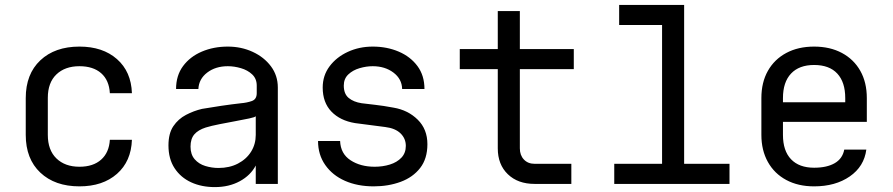

<svg xmlns="http://www.w3.org/2000/svg" viewBox="-20 -750 3640 783"><path d="M304 10Q204 10 144.5 -46Q85 -102 85 -200V-350Q85 -448 144.5 -504Q204 -560 304 -560Q399 -560 457 -509Q515 -458 518 -370H428Q425 -423 392.5 -451.5Q360 -480 304 -480Q245 -480 210 -446.5Q175 -413 175 -351V-200Q175 -138 210 -104Q245 -70 304 -70Q360 -70 392.5 -99Q425 -128 428 -180H518Q515 -92 457 -41Q399 10 304 10Z M856 13Q802 13 759.5 -6.5Q717 -26 692 -64Q667 -102 667 -157Q667 -206 687 -235.5Q707 -265 738.5 -281.5Q770 -298 804 -306Q838 -312 882.5 -318.5Q927 -325 963 -329Q987 -331 1007 -338Q1027 -345 1027 -370V-401Q1027 -429 1008.5 -446.5Q990 -464 962.5 -472Q935 -480 909 -480Q859 -480 825 -454Q791 -428 789 -387H698Q698 -442 726.5 -480.5Q755 -519 803 -539.5Q851 -560 909 -560Q964 -560 1010.5 -538.5Q1057 -517 1085 -479.5Q1113 -442 1113 -393V0H1023V-75Q1002 -35 958 -11Q914 13 856 13ZM871 -65Q916 -65 950.5 -83Q985 -101 1004 -131.5Q1023 -162 1023 -200V-276Q1020 -272 996.5 -267Q973 -262 940.5 -256Q908 -250 875 -243.5Q842 -237 819 -230Q788 -220 772.5 -202Q757 -184 757 -152Q757 -120 774 -100.5Q791 -81 817.5 -73Q844 -65 871 -65Z M1504 10Q1438 10 1387 -12.5Q1336 -35 1306.5 -77Q1277 -119 1277 -175H1367Q1369 -123 1409.5 -96.5Q1450 -70 1508 -70Q1541 -70 1570 -79Q1599 -88 1617 -107Q1635 -126 1635 -155Q1635 -185 1613.5 -206Q1592 -227 1551 -232Q1520 -236 1489.5 -240Q1459 -244 1428 -248Q1367 -258 1331.5 -295Q1296 -332 1296 -393Q1296 -442 1324 -479.5Q1352 -517 1398.5 -538.5Q1445 -560 1500 -560Q1558 -560 1606 -539.5Q1654 -519 1682.5 -480.5Q1711 -442 1711 -387H1620Q1619 -428 1584.5 -454Q1550 -480 1500 -480Q1474 -480 1446.5 -472Q1419 -464 1400.5 -446.5Q1382 -429 1382 -401Q1382 -367 1402 -350.5Q1422 -334 1455 -329Q1478 -326 1510 -322.5Q1542 -319 1585 -311Q1644 -301 1683.5 -262Q1723 -223 1723 -162Q1723 -103 1693.5 -65Q1664 -27 1614 -8.5Q1564 10 1504 10Z M2160 0Q2092 0 2051 -39.5Q2010 -79 2010 -145V-468H1855V-550H2010V-705H2100V-550H2320V-468H2100V-145Q2100 -117 2116.5 -99.5Q2133 -82 2160 -82H2310V0Z M2485 0V-82H2680V-648H2505V-730H2770V-82H2955V0Z M3300 10Q3235 10 3186.5 -16Q3138 -42 3111.5 -89.5Q3085 -137 3085 -200V-350Q3085 -414 3111.5 -461Q3138 -508 3186.5 -534Q3235 -560 3300 -560Q3365 -560 3413.5 -534Q3462 -508 3488.5 -461Q3515 -414 3515 -350V-253H3173V-200Q3173 -135 3206 -100.5Q3239 -66 3300 -66Q3352 -66 3384 -84.5Q3416 -103 3423 -140H3513Q3504 -71 3445.5 -30.5Q3387 10 3300 10ZM3173 -333H3427V-350Q3427 -415 3394.5 -450Q3362 -485 3300 -485Q3239 -485 3206 -450Q3173 -415 3173 -350Z"/></svg>

Font: Tiny
Style: Regular
Weight: 400
Designer: Philipp Nurullin, Konstantin Bulenkov
Foundry: JetBrains
Version: Version 2.251; ttfautohint (v1.8.4.7-5d5b)